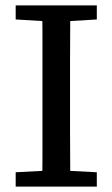

<svg xmlns="http://www.w3.org/2000/svg" viewBox="-20 -690 416 710"><path d="M38 0V-53L172 -60H204L338 -53V0ZM136 0Q137 -52 137 -103.5Q137 -155 137 -207Q137 -259 137 -311V-360Q137 -411 137 -463Q137 -515 137 -567Q137 -619 136 -670H240Q240 -619 239.5 -567.5Q239 -516 239 -464Q239 -412 239 -360V-311Q239 -260 239 -207.5Q239 -155 239.5 -103.5Q240 -52 240 0ZM38 -618V-670H338V-618L204 -610H172Z"/></svg>

Font: Source Serif 4
Style: Regular
Weight: 400
Designer: Frank Grießhammer
Foundry: Adobe Systems Incorporated
Version: Version 4.004;hotconv 1.0.116;makeotfexe 2.5.65601